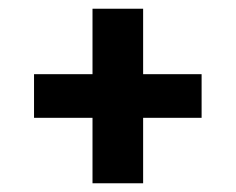

<svg xmlns="http://www.w3.org/2000/svg" viewBox="-20 -560 540 440"><path d="M308 -140H192V-290H58V-390H192V-540H308V-390H442V-290H308Z"/></svg>

Font: iosevka_custom_sans_ss08 XBd
Style: Regular
Weight: 800
Designer: Belleve Invis
Foundry: Belleve Invis
Version: Version 10.3.0; ttfautohint (v1.8.3)